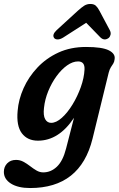

<svg xmlns="http://www.w3.org/2000/svg" viewBox="-70 -700 600 969"><path d="M397 0Q335.5 249 82 249Q21 249 -14.8 226.5Q-50.5 204 -50.5 167.5Q-50.5 142 -33.8 124.5Q-17 107 11 107Q31 107 48.5 116.5Q66 126 82 138.5Q98 151 114.2 160.5Q130.5 170 148 170Q187 170 217.2 141.2Q247.5 112.5 263.5 49.5L303.5 -105.5Q227 10 121.5 10Q68.5 10 40.2 -27.5Q12 -65 19 -140.5Q23.5 -198 49 -255Q74.5 -312 119 -359.2Q163.5 -406.5 225 -434.8Q286.5 -463 364 -463Q445.5 -463 479.2 -446Q513 -429 508.5 -401.5Q507 -387.5 501.5 -379Q496 -370.5 489.5 -360.5Q483 -350.5 478.5 -333ZM152 -155.5Q147.5 -117 158 -98.5Q168.5 -80 188 -80Q214 -80 242.5 -105.8Q271 -131.5 296 -172.5Q321 -213.5 337.8 -260.2Q354.5 -307 356.5 -348.5Q359 -390 324 -390Q297 -390 268.5 -369.8Q240 -349.5 215.2 -315.5Q190.5 -281.5 173.5 -240Q156.5 -198.5 152 -155.5ZM249 -510.5Q233.5 -501 221.2 -501Q209 -501 203.5 -508Q191 -524.5 216.5 -548.5L322.5 -645.5Q340 -661.5 354.2 -670.8Q368.5 -680 386 -680Q404 -680 413.8 -671Q423.5 -662 432 -645.5L484.5 -547Q490.5 -535 487.8 -524.2Q485 -513.5 478 -508Q456 -492.5 436.5 -511.5L365 -585Z"/></svg>

Font: Fraunces 72pt S100 SemiBold
Style: Italic
Weight: 600
Italic angle: -16°
Version: Version 1.000; ttfautohint (v1.8.3)